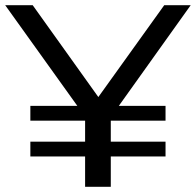

<svg xmlns="http://www.w3.org/2000/svg" viewBox="-24 -720 755 740"><path d="M434 -312H614V-255H403V-174H614V-117H403V0H304V-117H93V-174H304V-255H93V-312H274L-4 -700H102L355 -346L609 -700H711Z"/></svg>

Font: Idrija
Style: Regular
Weight: 500
Designer: Julieta Ulanovsky
Foundry: Julieta Ulanovsky
Version: Version 7.200